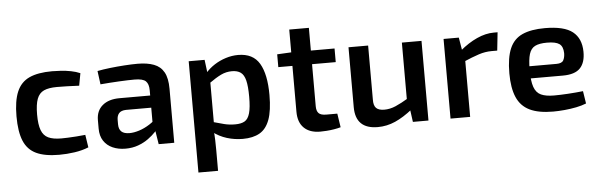

<svg xmlns="http://www.w3.org/2000/svg" viewBox="-51 -808 3692 1179"><g transform="rotate(-5 1795.0 -218.0)"><path d="M288 -503Q313 -503 343 -501Q373 -499 404 -493Q435 -487 460 -476L446 -400Q409 -402 372.5 -403Q336 -404 309 -404Q258 -404 228.5 -390.5Q199 -377 186 -342.5Q173 -308 173 -246Q173 -184 186 -149.5Q199 -115 228.5 -101Q258 -87 309 -87Q324 -87 348.5 -88Q373 -89 401.5 -91Q430 -93 457 -96L469 -18Q430 -2 382 5Q334 12 287 12Q199 12 146 -13Q93 -38 69.5 -94.5Q46 -151 46 -246Q46 -341 70 -397.5Q94 -454 147 -478.5Q200 -503 288 -503Z M815 -503Q874 -503 915 -487.5Q956 -472 976.5 -435Q997 -398 997 -333V0H901L884 -106L875 -120V-334Q875 -373 857 -390.5Q839 -408 788 -408Q750 -408 692.5 -405Q635 -402 577 -397L566 -480Q601 -487 645 -492Q689 -497 734 -500Q779 -503 815 -503ZM945 -302 944 -227H719Q689 -226 676 -211Q663 -196 663 -170V-143Q663 -113 679 -98Q695 -83 729 -83Q756 -83 789 -93.5Q822 -104 854.5 -125Q887 -146 913 -175V-112Q903 -97 884 -76.5Q865 -56 837.5 -36Q810 -16 774.5 -3Q739 10 696 10Q652 10 617 -5.5Q582 -21 562 -51.5Q542 -82 542 -127V-179Q542 -237 580.5 -269.5Q619 -302 686 -302Z M1434 -503Q1526 -503 1565.5 -436Q1605 -369 1605 -242Q1605 -145 1584.5 -89.5Q1564 -34 1523 -10.5Q1482 13 1419 13Q1369 13 1321.5 -1.5Q1274 -16 1234 -47L1242 -107Q1281 -96 1312 -88Q1343 -80 1380 -80Q1417 -80 1438.5 -92.5Q1460 -105 1470 -140Q1480 -175 1480 -241Q1480 -306 1471 -342Q1462 -378 1441.5 -392.5Q1421 -407 1388 -407Q1352 -407 1320 -391.5Q1288 -376 1246 -346L1232 -410Q1255 -437 1287.5 -458Q1320 -479 1358 -491Q1396 -503 1434 -503ZM1227 -491 1239 -396 1250 -382V-65L1245 -53Q1248 -24 1249 5.5Q1250 35 1250 66V195H1129V-491Z M1882 -631V-148Q1882 -118 1895.5 -104.5Q1909 -91 1942 -91H2010L2023 -6Q2006 -1 1982 3Q1958 7 1935 8.5Q1912 10 1896 10Q1832 10 1796.5 -24.5Q1761 -59 1761 -124V-631ZM2028 -491V-407H1674V-486L1770 -491Z M2235 -491V-159Q2234 -122 2249.5 -106Q2265 -90 2300 -90Q2335 -90 2370 -105Q2405 -120 2455 -150L2467 -78Q2411 -33 2359 -10Q2307 13 2251 13Q2114 13 2114 -122V-491ZM2564 -491V0H2468L2455 -95L2443 -109V-491Z M2794 -491 2810 -395 2821 -381V0H2700V-491ZM3034 -503 3022 -391H2987Q2948 -391 2908 -378Q2868 -365 2808 -339L2800 -410Q2852 -454 2906 -478.5Q2960 -503 3010 -503Z M3325 -503Q3444 -503 3496 -461.5Q3548 -420 3549 -339Q3550 -272 3517.5 -237.5Q3485 -203 3410 -203H3130V-278H3377Q3411 -278 3420.5 -296Q3430 -314 3430 -340Q3429 -381 3406.5 -397Q3384 -413 3330 -413Q3283 -413 3257 -400Q3231 -387 3220.5 -353Q3210 -319 3210 -255Q3210 -187 3223 -150Q3236 -113 3266 -99.5Q3296 -86 3346 -86Q3383 -86 3431.5 -89Q3480 -92 3525 -97L3537 -20Q3510 -9 3475 -2Q3440 5 3402.5 8.5Q3365 12 3332 12Q3242 12 3187.5 -14.5Q3133 -41 3108.5 -98Q3084 -155 3084 -245Q3084 -342 3108.5 -398.5Q3133 -455 3186.5 -479Q3240 -503 3325 -503Z"/></g></svg>

Font: Exo 2 SemiBold
Style: Regular
Weight: 600
Designer: Natanael Gama
Foundry: Natanael Gama
Version: Version 2.010